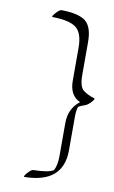

<svg xmlns="http://www.w3.org/2000/svg" viewBox="-83 -567 481 809"><g transform="rotate(10 157.5 -162.5)"><path d="M257.3 -153.8Q211.4 -173.8 211.4 -237.8V-378.4Q211.4 -439.9 183.3 -462.9Q155.3 -485.8 82 -486.8Q73.7 -486.8 89.4 -504.4Q105 -522 113.3 -522Q188 -521 217.3 -497.1Q246.6 -473.1 246.6 -409.2V-268.6Q246.6 -218.3 265.1 -203.6Q283.7 -189 313 -180.2Q319.3 -178.2 305.2 -163.1Q291 -147.9 277.6 -143.8Q264.2 -139.6 252.4 -132.8Q246.6 -116.7 246.6 -87.4V54.2Q246.6 194.8 82 197.3Q73.7 197.3 89.1 179.7Q104.5 162.1 113.3 162.1Q176.3 161.1 198.2 147.9Q211.4 126.5 211.4 85V-56.6Q211.4 -118.2 257.3 -153.8Z"/></g></svg>

Font: ML-NILA03
Style: Regular
Weight: 400
Designer: CLT@C-DIT
Version: Version ML-NILA03 1.0